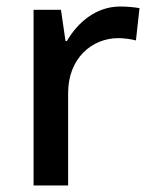

<svg xmlns="http://www.w3.org/2000/svg" viewBox="-20 -569 465 589"><path d="M349 -549C275 -549 219 -501 185 -443H181L167 -539H83V0H189V-284C189 -390 262 -452 343 -452C360 -452 382 -449 397 -445L408 -544C392 -547 368 -549 349 -549Z"/></svg>

Font: Noto Sans Bassa Vah Medium
Style: Regular
Weight: 500
Designer: Monotype Design Team
Foundry: Monotype Imaging Inc.
Version: Version 2.002